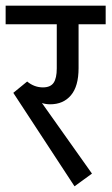

<svg xmlns="http://www.w3.org/2000/svg" viewBox="-27 -636 390 671"><path d="M148.4 -271.5Q133.3 -271.5 119.6 -275.9L294.4 -29.3L233.4 15.1L19.5 -311.5L67.9 -351.1Q92.8 -330.6 123 -330.6Q149.4 -330.6 160.4 -346.7Q171.4 -362.8 171.4 -397V-551.3H-7.3V-616.2H342.3V-551.3H247.6V-397.9Q247.6 -334.5 220.9 -303Q194.3 -271.5 148.4 -271.5Z"/></svg>

Font: Varta
Style: Regular
Weight: 400
Designer: Joana Correia, Viktoriya Grabowska, Eben Sorkin
Foundry: Sorkin Type
Version: Version 1.003; ttfautohint (v1.3) -l 8 -r 24 -G 200 -x 12 -H